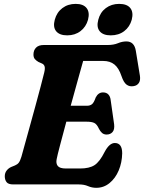

<svg xmlns="http://www.w3.org/2000/svg" viewBox="-20 -926 723 964"><path d="M376 0H47Q21.5 0 12.8 -11.8Q4 -23.5 4 -41Q4 -57.5 13.2 -69.5Q22.5 -81.5 36 -87.5L55.5 -95.5Q67.5 -100.5 74.2 -109.2Q81 -118 87.5 -139Q92.5 -157.5 103.8 -198Q115 -238.5 129.2 -289.8Q143.5 -341 157.8 -393.8Q172 -446.5 184 -491.2Q196 -536 202 -561.5Q207 -582 204 -592.2Q201 -602.5 191 -607L173 -615Q162.5 -621 155.2 -629.2Q148 -637.5 148 -652Q148 -673.5 161 -686.8Q174 -700 199 -700H519.5Q550.5 -700 572 -709Q593.5 -718 614.5 -718Q654.5 -718 662 -670.5L682.5 -545.5Q686 -522.5 677 -509.2Q668 -496 650.5 -493.5Q630.5 -490 615.8 -500.8Q601 -511.5 590 -544Q576.5 -584.5 554.5 -602.2Q532.5 -620 498 -620H397.5Q389.5 -591.5 372 -528.8Q354.5 -466 335 -395H416.5Q432 -395 441.8 -402.8Q451.5 -410.5 460.5 -436.5Q473.5 -462 497 -462Q514.5 -462 524 -451.8Q533.5 -441.5 535.5 -424.5L553 -302Q556 -275.5 545 -263Q534 -250.5 515.5 -250.5Q501 -250.5 492 -258.8Q483 -267 477 -279Q466.5 -302.5 453.2 -308.8Q440 -315 415 -315H313Q295.5 -250 281.8 -198Q268 -146 264.5 -127Q260 -105.5 270 -92.8Q280 -80 311 -80H382Q428.5 -80 454.5 -96.8Q480.5 -113.5 505.5 -163.5Q529 -208 556.5 -208Q593.5 -208 593.5 -156Q592.5 -109.5 576 -70.2Q559.5 -31 530.2 -7Q501 17 463.5 17Q441.5 17 422 8.5Q402.5 0 376 0ZM317.5 -748.5Q279 -748.5 262 -769.2Q245 -790 255 -827Q265 -864 293 -885.2Q321 -906.5 360 -906.5Q398.5 -906.5 415 -885.2Q431.5 -864 422 -827Q412 -791 384.2 -769.8Q356.5 -748.5 317.5 -748.5ZM536 -748.5Q497.5 -748.5 480.5 -769.2Q463.5 -790 473.5 -827Q483 -864 511.2 -885.2Q539.5 -906.5 578 -906.5Q618 -906.5 634.5 -885.2Q651 -864 641.5 -827Q631.5 -791 603.8 -769.8Q576 -748.5 536 -748.5Z"/></svg>

Font: Fraunces 72pt S100
Style: Bold Italic
Weight: 700
Italic angle: -16°
Version: Version 1.000; ttfautohint (v1.8.3)